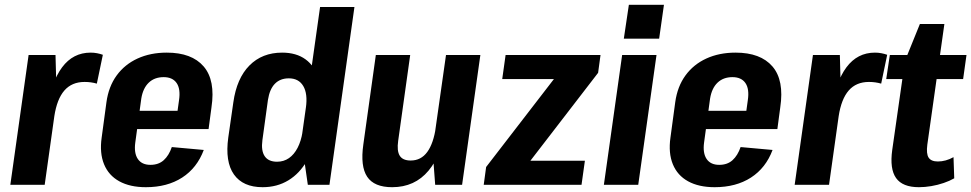

<svg xmlns="http://www.w3.org/2000/svg" viewBox="-20 -769 4042 799"><path d="M99 -540H211L216 -356L166 0H23ZM177 -312Q193 -428 238.5 -489Q284 -550 357 -550Q371 -550 384 -547.5Q397 -545 408 -541L383 -421Q359 -428 332 -428Q279 -428 248 -392.5Q217 -357 206 -285Z M587 10Q521 10 476.5 -14.5Q432 -39 413 -85.5Q394 -132 403 -196L423 -344Q432 -409 465.5 -455Q499 -501 552.5 -525.5Q606 -550 674 -550Q778 -550 827.5 -492.5Q877 -435 860 -322L848 -232H525L536 -308H745L714 -273L725 -352Q732 -399 715 -423.5Q698 -448 661 -448Q623 -448 599 -425Q575 -402 568 -359L543 -176Q537 -132 553.5 -107.5Q570 -83 606 -83Q640 -83 661.5 -102.5Q683 -122 695 -157L828 -145Q800 -70 738 -30Q676 10 587 10Z M1073 10Q991 10 953.5 -43Q916 -96 930 -197L951 -343Q965 -443 1018 -496.5Q1071 -550 1154 -550Q1213 -550 1251.5 -522Q1290 -494 1305.5 -441.5Q1321 -389 1311 -315L1298 -227Q1288 -154 1257.5 -100.5Q1227 -47 1180 -18.5Q1133 10 1073 10ZM1133 -96Q1161 -96 1182.5 -111Q1204 -126 1218.5 -154Q1233 -182 1239 -220L1253 -321Q1261 -379 1242 -411Q1223 -443 1182 -443Q1146 -443 1124 -420.5Q1102 -398 1095 -353L1072 -186Q1066 -142 1081.5 -119Q1097 -96 1133 -96ZM1234 -187 1312 -740H1455L1351 0H1261Z M1637 -183Q1631 -141 1643.5 -121Q1656 -101 1689 -101Q1732 -101 1758 -136.5Q1784 -172 1794 -241L1847 -310L1840 -261Q1821 -128 1763.5 -59Q1706 10 1612 10Q1537 10 1508 -33.5Q1479 -77 1492 -168L1544 -540H1687ZM1903 0H1791L1780 -146L1836 -540H1979Z M2003 -74 2326 -493 2332 -440H2070L2084 -540H2479L2469 -466L2144 -44L2139 -100H2414L2400 0H1993Z M2712 -540 2636 0H2493L2569 -540ZM2743 -749 2723 -608H2576L2597 -749Z M2954 10Q2888 10 2843.5 -14.5Q2799 -39 2780 -85.5Q2761 -132 2770 -196L2790 -344Q2799 -409 2832.5 -455Q2866 -501 2919.5 -525.5Q2973 -550 3041 -550Q3145 -550 3194.5 -492.5Q3244 -435 3227 -322L3215 -232H2892L2903 -308H3112L3081 -273L3092 -352Q3099 -399 3082 -423.5Q3065 -448 3028 -448Q2990 -448 2966 -425Q2942 -402 2935 -359L2910 -176Q2904 -132 2920.5 -107.5Q2937 -83 2973 -83Q3007 -83 3028.5 -102.5Q3050 -122 3062 -157L3195 -145Q3167 -70 3105 -30Q3043 10 2954 10Z M3363 -540H3475L3480 -356L3430 0H3287ZM3441 -312Q3457 -428 3502.5 -489Q3548 -550 3621 -550Q3635 -550 3648 -547.5Q3661 -545 3672 -541L3647 -421Q3623 -428 3596 -428Q3543 -428 3512 -392.5Q3481 -357 3470 -285Z M3804 10Q3736 10 3709 -28Q3682 -66 3693 -145L3746 -516L3808 -669H3910L3839 -167Q3834 -129 3844.5 -113Q3855 -97 3883 -97Q3899 -97 3915.5 -101.5Q3932 -106 3948 -115L3951 -27Q3932 -16 3907 -7.5Q3882 1 3855.5 5.5Q3829 10 3804 10ZM3683 -540H4002L3988 -440H3668Z"/></svg>

Font: Pathway Extreme Condensed
Style: Bold Italic
Weight: 700
Width: 3
Italic angle: -8°
Version: Version 1.001;gftools[0.9.26]